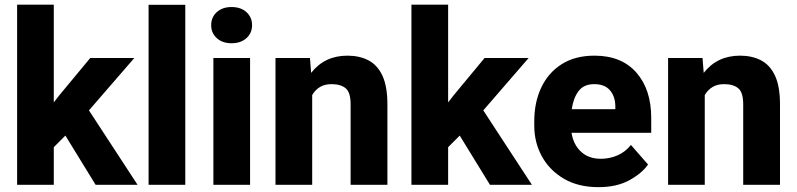

<svg xmlns="http://www.w3.org/2000/svg" viewBox="-20 -770 3319 800"><path d="M378.4 0 252.4 -205.1 204.1 -156.7V0H51.3V-750.5H204.1V-343.3L225.6 -371.1L356 -528.3H539.6L350.6 -310.1L553.2 0Z M752 -750V0H599.1V-750Z M859.9 -665Q859.9 -698.2 883.3 -719.5Q906.7 -740.7 944.8 -740.7Q983.4 -740.7 1006.8 -719.5Q1030.3 -698.2 1030.3 -665Q1030.3 -632.3 1006.8 -611.1Q983.4 -589.8 944.8 -589.8Q906.7 -589.8 883.3 -611.1Q859.9 -632.3 859.9 -665ZM1022 -528.3V0H869.1V-528.3Z M1361.3 -419.4Q1332.5 -419.4 1312.7 -407.2Q1293 -395 1280.8 -374V0H1127.9V-528.3H1271.5L1276.4 -466.3Q1332.5 -538.1 1427.7 -538.1Q1477.5 -538.1 1514.9 -518.8Q1552.2 -499.5 1573.2 -455.1Q1594.2 -410.6 1594.2 -335V0H1440.9V-335.4Q1440.9 -385.3 1420.2 -402.3Q1399.4 -419.4 1361.3 -419.4Z M2021.5 0 1895.5 -205.1 1847.2 -156.7V0H1694.3V-750.5H1847.2V-343.3L1868.7 -371.1L1999 -528.3H2182.6L1993.7 -310.1L2196.3 0Z M2473.6 9.8Q2389.6 9.8 2329.8 -25.1Q2270 -60.1 2238 -118.2Q2206.1 -176.3 2206.1 -246.6V-265.1Q2206.1 -343.8 2235.4 -405.5Q2264.6 -467.3 2320.6 -502.7Q2376.5 -538.1 2457 -538.1Q2569.8 -538.1 2631.6 -467.5Q2693.4 -397 2693.4 -279.3V-216.8H2361.3Q2369.1 -167.5 2400.9 -137.9Q2432.6 -108.4 2483.4 -108.4Q2519.5 -108.4 2552.2 -122.3Q2585 -136.2 2608.9 -166L2680.2 -84.5Q2655.8 -48.8 2603 -19.5Q2550.3 9.8 2473.6 9.8ZM2456.1 -419.4Q2412.1 -419.4 2390.4 -390.1Q2368.7 -360.8 2362.3 -314.9H2543.9V-326.7Q2543.5 -368.2 2521.5 -393.8Q2499.5 -419.4 2456.1 -419.4Z M2997.1 -419.4Q2968.3 -419.4 2948.5 -407.2Q2928.7 -395 2916.5 -374V0H2763.7V-528.3H2907.2L2912.1 -466.3Q2968.3 -538.1 3063.5 -538.1Q3113.3 -538.1 3150.6 -518.8Q3188 -499.5 3209 -455.1Q3230 -410.6 3230 -335V0H3076.7V-335.4Q3076.7 -385.3 3055.9 -402.3Q3035.2 -419.4 2997.1 -419.4Z"/></svg>

Font: Vazirmatn RD ExtraBold
Style: Regular
Weight: 800
Designer: Saber Rastikerdar
Foundry: Saber Rastikerdar
Version: Version 32.102